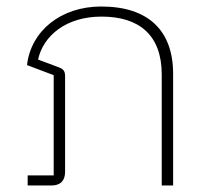

<svg xmlns="http://www.w3.org/2000/svg" viewBox="-20 -570 636 590"><path d="M65 0H138C166 0 180 -15 180 -42V-336C180 -351 175 -358 161 -363L97 -387C113 -461 184 -519 292 -519C408 -519 477 -462 477 -341V0H512V-343C512 -476 436 -550 291 -550C167 -550 75 -475 63 -370L145 -339V-31H65Z"/></svg>

Font: IBM Plex Thai ExtraLight
Style: Regular
Weight: 200
Designer: Mike Abbink, Paul van der Laan, Pieter van Rosmalen, Ben Mitchell, Mark Frömberg
Foundry: Bold Monday
Version: Version 1.0